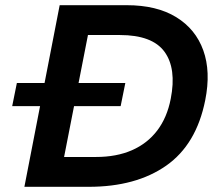

<svg xmlns="http://www.w3.org/2000/svg" viewBox="-20 -720 845 740"><path d="M27 -311 45 -400H463L445 -311ZM74 0 210 -700H468Q584 -700 659 -654Q734 -608 763.5 -526Q793 -444 771 -334Q737 -163 620.5 -81.5Q504 0 322 0ZM227 -115H350Q429 -115 488.5 -141Q548 -167 586 -217Q624 -267 638 -339Q661 -456 614 -520.5Q567 -585 442 -585H319Z"/></svg>

Font: REM Medium
Style: Italic
Weight: 500
Italic angle: -11°
Designer: Octavio Pardo
Foundry: Ashler Design
Version: Version 1.005;gftools[0.9.28]